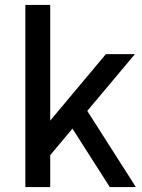

<svg xmlns="http://www.w3.org/2000/svg" viewBox="-20 -760 577 780"><path d="M102 -172 410 -540H528L159 -100ZM83 -740H184V0H83ZM251 -274 324 -326 532 0H426Z"/></svg>

Font: Pathway Extreme 28pt Medium
Style: Regular
Weight: 500
Designer: Eduardo Rodriguez Tunni
Foundry: Eduardo Rodriguez Tunni
Version: Version 1.001;gftools[0.9.26]